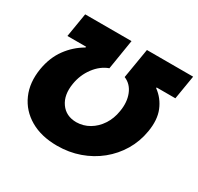

<svg xmlns="http://www.w3.org/2000/svg" viewBox="-156 -913 1141 1107"><g transform="rotate(30 414.5 -359.5)"><path d="M43.9 -325.2Q58.1 -408.2 101.3 -467.3Q144.5 -526.4 207 -562.5L209 -568.4H84L110.4 -727.5H418.9L386.7 -528.3Q334.5 -509.3 296.9 -459Q259.3 -408.7 249 -344.7Q235.8 -265.1 271.5 -214.4Q307.1 -163.6 376 -163.1Q422.4 -163.6 461.9 -186.8Q501.5 -210 528.3 -251Q555.2 -292 563.5 -344.7Q574.7 -408.7 554.7 -459Q534.7 -509.3 488.3 -528.3L521.5 -727.5H829.1L802.7 -568.4H677.7V-563.5Q728.5 -526.4 752.7 -467.3Q776.9 -408.2 762.7 -325.2Q750.5 -252 713.9 -190.7Q677.2 -129.4 621.8 -84.5Q566.4 -39.6 496.6 -14.9Q426.8 9.8 347.7 9.8Q242.7 9.8 168.7 -33.2Q94.7 -76.2 61.3 -151.9Q27.8 -227.5 43.9 -325.2Z"/></g></svg>

Font: Inter Black
Style: Italic
Weight: 900
Italic angle: -9.39999°
Designer: Rasmus Andersson
Foundry: rsms
Version: Version 4.000;git-a52131595